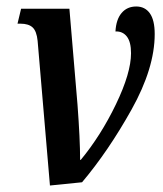

<svg xmlns="http://www.w3.org/2000/svg" viewBox="-20 -563 503 592"><path d="M96 -437Q93 -467 80.5 -478.5Q68 -490 43 -490H34L45 -536H194L219 -240Q227 -133 227 -70H229Q291 -145 337.5 -241.5Q384 -338 384 -399Q384 -434 371 -450.5Q358 -467 336 -466Q338 -503 355 -523Q372 -543 400 -543Q427 -543 442 -522Q457 -501 457 -458Q457 -353 385.5 -225Q314 -97 233 -1L134 9Z"/></svg>

Font: Noto Serif CondSemiBold
Style: Italic
Weight: 600
Width: 3
Italic angle: -12°
Designer: Monotype Design Team
Foundry: Monotype Imaging Inc.
Version: Version 1.001